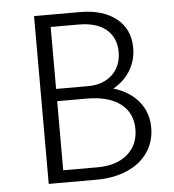

<svg xmlns="http://www.w3.org/2000/svg" viewBox="-49 -704 680 750"><g transform="rotate(-5 291.0 -329.0)"><path d="M530 -184Q530 -130 501.5 -88Q473 -46 420.5 -23Q368 0 298 0H112V-658H292Q382 -658 434.5 -616Q487 -574 487 -501Q487 -452 463 -412.5Q439 -373 396 -349Q459 -330 494.5 -287Q530 -244 530 -184ZM173 -610V-367H299Q357 -367 393 -400.5Q429 -434 429 -490Q429 -545 391.5 -577.5Q354 -610 282 -610ZM468 -184Q468 -247 421.5 -283Q375 -319 289 -319H173V-48H307Q382 -48 425 -85Q468 -122 468 -184Z"/></g></svg>

Font: Ysabeau Semilight
Style: Regular
Weight: 300
Designer: Christian Thalmann (Catharsis Fonts)
Version: Version 0.003